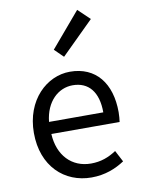

<svg xmlns="http://www.w3.org/2000/svg" viewBox="-96 -937 746 1014"><g transform="rotate(-10 277.0 -429.5)"><path d="M312 13C385 13 443 -11 490 -42L458 -103C417 -76 375 -60 322 -60C219 -60 148 -134 142 -250H508C510 -264 512 -282 512 -302C512 -457 434 -557 295 -557C171 -557 52 -448 52 -271C52 -92 167 13 312 13ZM141 -315C152 -423 220 -484 297 -484C382 -484 432 -425 432 -315ZM279 -640 453 -812 390 -872 232 -686Z"/></g></svg>

Font: Noto Sans Mono CJK HK
Style: Regular
Weight: 400
Designer: Ryoko NISHIZUKA 西塚涼子 (kana, bopomofo & ideographs); Paul D. Hunt (Latin, Greek & Cyrillic); Sandoll Communications 산돌커뮤니
Foundry: Adobe
Version: Version 2.004;hotconv 1.0.118;makeotfexe 2.5.65603